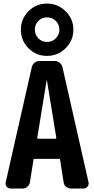

<svg xmlns="http://www.w3.org/2000/svg" viewBox="-20 -1080 540 1100"><path d="M199.7 -860.4Q219.7 -839.8 249.5 -839.8Q279.3 -839.8 299.8 -860.4Q320.3 -880.9 320.3 -910.2Q320.3 -939.5 299.8 -960Q279.3 -980.5 249.5 -980.5Q219.7 -980.5 199.7 -960Q179.7 -939.5 179.7 -910.2Q179.7 -880.9 199.7 -860.4ZM143.1 -1015.6Q186.5 -1059.6 249 -1059.6Q311.5 -1059.6 356 -1015.6Q400.4 -971.7 400.4 -909.7Q400.4 -847.7 356 -803.7Q311.5 -759.8 249 -759.8Q186.5 -759.8 143.1 -803.7Q99.6 -847.7 99.6 -909.7Q99.6 -971.7 143.1 -1015.6ZM298.8 -285.2Q302.7 -285.2 302.7 -290L249 -619.1Q249 -620.1 248 -620.1Q247.1 -620.1 247.1 -619.1L193.4 -290Q193.4 -285.2 197.3 -285.2ZM337.9 -695.3 487.3 -35.2Q490.2 -21.5 481.4 -10.7Q472.7 0 460 0H385.7Q371.1 0 358.9 -9.8Q346.7 -19.5 344.7 -35.2L324.2 -165Q324.2 -169.9 318.4 -169.9H177.7Q171.9 -169.9 171.9 -165L151.4 -35.2Q148.4 -20.5 136.7 -10.3Q125 0 110.4 0H40Q26.4 0 18.1 -10.7Q9.8 -21.5 12.7 -35.2L162.1 -695.3Q166 -710 177.7 -720.2Q189.5 -730.5 205.1 -730.5H294.9Q309.6 -730.5 321.8 -720.2Q334 -710 337.9 -695.3Z"/></svg>

Font: Rounded-L Mgen+ 1m bold
Style: Bold
Weight: 700
Designer: [Source Han Sans]
Ryoko NISHIZUKA  (kana & ideographs); Paul D. Hunt (Latin, Greek & Cyrillic); Wenlong ZHANG  (bopomofo
Version: Version 1.059.20150602